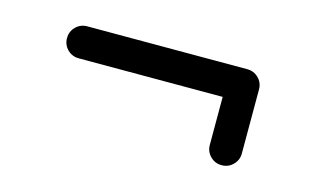

<svg xmlns="http://www.w3.org/2000/svg" viewBox="-39 -376 549 341"><g transform="rotate(15 235.5 -206.0)"><path d="M88.2 -294.1H382.4Q394.7 -294.1 403.2 -285.6Q411.8 -277.1 411.8 -264.7V-147.1Q411.8 -134.7 403.2 -126.2Q394.7 -117.6 382.4 -117.6Q370 -117.6 361.5 -126.2Q352.9 -134.7 352.9 -147.1V-235.3H88.2Q75.9 -235.3 67.4 -243.8Q58.8 -252.4 58.8 -264.7Q58.8 -277.1 67.4 -285.6Q75.9 -294.1 88.2 -294.1Z"/></g></svg>

Font: OpenGost Type B TT
Style: Regular
Weight: 400
Version: Version 0.3